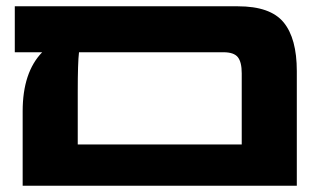

<svg xmlns="http://www.w3.org/2000/svg" viewBox="-20 -590 1006 610"><path d="M736 -570Q839 -570 881 -519Q923 -468 923 -364V0H52V-237Q52 -360 114 -424H27V-570ZM227 -131H748V-357Q748 -393 735.5 -408.5Q723 -424 690 -424H231Q227 -391 227 -299Z"/></svg>

Font: FiraGO ExtraBold
Style: Regular
Weight: 800
Designer: bBox Type
Foundry: bBox Type GmbH
Version: Version 1.001;PS 001.001;hotconv 1.0.88;makeotf.lib2.5.64775